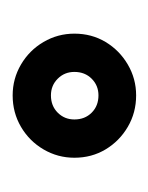

<svg xmlns="http://www.w3.org/2000/svg" viewBox="15 -738 240 311"><g transform="rotate(90 135.5 -583.0)"><path d="M135 -483Q108 -483 85 -496.5Q62 -510 48.5 -533Q35 -556 35 -583Q35 -611 48.5 -633.5Q62 -656 85 -669.5Q108 -683 135 -683Q163 -683 186 -669.5Q209 -656 222.5 -633.5Q236 -611 236 -583Q236 -556 222.5 -533Q209 -510 186 -496.5Q163 -483 135 -483ZM135 -545Q152 -545 163 -556Q174 -567 174 -583Q174 -600 163 -611Q152 -622 135 -622Q119 -622 108 -611Q97 -600 97 -583Q97 -567 108 -556Q119 -545 135 -545Z"/></g></svg>

Font: Stick No Bills SemiBold
Style: Regular
Weight: 600
Designer: Kosala Senevirathne, Siva Puranthara, Lasantha Premarathna, Tharique Azeez
Foundry: mooniak
Version: Version 2.000